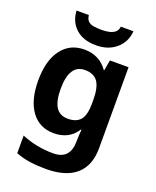

<svg xmlns="http://www.w3.org/2000/svg" viewBox="-179 -874 992 1218"><g transform="rotate(20 316.5 -265.5)"><path d="M255 -556Q305 -556 345 -536Q385 -516 413 -476H417L429 -546H555V1Q555 118 486 179Q417 240 282 240Q224 240 174.5 233Q125 226 78 208V89Q179 131 291 131Q349 131 377.5 100Q406 69 406 7V-4Q406 -21 407.5 -39Q409 -57 410 -71H406Q378 -28 339 -9Q300 10 251 10Q154 10 99.5 -64.5Q45 -139 45 -272Q45 -406 101 -481Q157 -556 255 -556ZM302 -435Q250 -435 223.5 -394Q197 -353 197 -270Q197 -188 223 -147.5Q249 -107 304 -107Q361 -107 388.5 -139.5Q416 -172 416 -253V-271Q416 -359 389 -397Q362 -435 302 -435ZM506 -771Q501 -698 448 -652Q395 -606 312 -606Q226 -606 176 -651Q126 -696 122 -771H205Q208 -743 222.5 -730Q237 -717 261 -713.5Q285 -710 313 -710Q337 -710 360.5 -714.5Q384 -719 401 -732Q418 -745 421 -771Z"/></g></svg>

Font: Noto Sans Sundanese
Style: Bold
Weight: 700
Version: Version 2.003